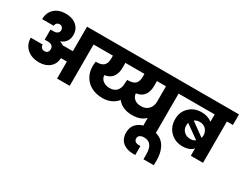

<svg xmlns="http://www.w3.org/2000/svg" viewBox="-114 -1393 2984 2372"><g transform="rotate(30 1378.5 -207.0)"><path d="M263.2 -483.9Q294.9 -483.9 314.9 -499.5Q335 -515.1 335 -541Q335 -566.4 320.3 -581.8Q305.7 -597.2 282.2 -597.2Q258.3 -597.2 242.7 -581.8Q227.1 -566.4 227.1 -543.9H62Q62 -635.3 122.3 -692.1Q182.6 -749 282.2 -749Q379.9 -749 437.5 -699Q495.1 -648.9 495.1 -564.9Q495.1 -512.2 469 -474.1Q442.9 -436 395 -418V-414.1Q418.9 -407.7 444.8 -390.1H588.9V-740.2H856V-589.8H769V0H588.9V-242.2H504.9Q500 -158.7 442.6 -109.9Q385.3 -61 294.9 -61Q186.5 -61 120.8 -119.9Q55.2 -178.7 55.2 -274.9H224.1Q224.1 -249.5 240 -232.2Q255.9 -214.8 284.2 -214.8Q310.5 -214.8 325.7 -231.4Q340.8 -248 340.8 -274.9Q340.8 -303.2 321.3 -321.5Q301.8 -339.8 263.2 -339.8H215.8V-483.9Z M1209 -222.2Q1268.6 -222.2 1302.2 -255.1Q1335.9 -288.1 1342.8 -342.8V-354Q1342.8 -382.3 1347.7 -418.9H1356.9Q1398.4 -418.9 1426.3 -428.5Q1454.1 -438 1468.8 -456.8Q1483.4 -475.6 1489 -498Q1494.6 -520.5 1494.6 -551.8V-589.8H1222.7V-519Q1222.7 -441.4 1187.3 -390.9Q1151.9 -340.3 1072.8 -328.1Q1076.2 -278.3 1114.5 -250.2Q1152.8 -222.2 1209 -222.2ZM1655.8 -222.2Q1724.6 -222.2 1763.2 -264.6Q1801.8 -307.1 1801.8 -374V-589.8H1672.9V-519Q1672.9 -441.4 1637.5 -390.9Q1602.1 -340.3 1522.9 -328.1Q1525.9 -281.7 1560.8 -252Q1595.7 -222.2 1655.8 -222.2ZM2069.8 -589.8H1981.9V0H1801.8V-138.2Q1735.4 -71.8 1615.7 -71.8Q1474.1 -71.8 1401.9 -163.1Q1365.7 -119.1 1312.7 -95Q1259.8 -70.8 1193.8 -70.8Q1107.4 -70.8 1039.3 -104.2Q971.2 -137.7 931.9 -202.6Q892.6 -267.6 892.6 -354Q892.6 -378.9 897.9 -418.9H906.7Q948.2 -418.9 976.1 -428.5Q1003.9 -438 1018.6 -456.8Q1033.2 -475.6 1039.1 -498Q1044.9 -520.5 1044.9 -551.8V-589.8H828.6V-740.2H2069.8Z M1860.8 335Q1819.8 335 1784.2 323.7Q1748.5 312.5 1720.7 290.5Q1692.9 268.6 1676.8 232.7Q1660.6 196.8 1660.6 150.9Q1660.6 60.5 1723.4 9.8Q1786.1 -41 1886.7 -41Q1950.7 -41 1999.8 -22.9Q2048.8 -4.9 2078.6 24.4Q2108.4 53.7 2127.2 95Q2146 136.2 2152.8 177.5Q2159.7 218.8 2159.7 266.1Q2159.7 310.1 2158.7 330.1H2011.7V259.8Q2011.7 176.8 1981 134.3Q1950.2 91.8 1883.8 91.8Q1850.6 91.8 1827.6 106.7Q1804.7 121.6 1804.7 151.9Q1804.7 179.2 1824.2 193.1Q1843.8 207 1872.6 207H1897.5V335Z M2496.6 0V-105Q2446.3 -48.8 2346.7 -48.8Q2241.2 -48.8 2171.9 -118.2Q2102.5 -187.5 2102.5 -295.9Q2102.5 -399.9 2171.6 -466.6Q2240.7 -533.2 2346.7 -533.2Q2434.6 -533.2 2496.6 -484.9V-589.8H2041.5V-740.2H2756.8V-589.8H2670.9V0ZM2384.8 -418Q2342.3 -418 2310.5 -395L2500.5 -257.8Q2506.8 -277.8 2506.8 -295.9Q2506.8 -347.7 2473.4 -382.8Q2439.9 -418 2384.8 -418ZM2385.7 -175.8Q2428.2 -175.8 2458.5 -198.2L2265.6 -335.9Q2259.8 -317.4 2259.8 -295.9Q2259.8 -241.7 2296.4 -208.7Q2333 -175.8 2385.7 -175.8Z"/></g></svg>

Font: Poppins ExtraBold
Style: Regular
Weight: 800
Designer: Ninad Kale (Devanagari), Jonny Pinhorn (Latin)
Foundry: Indian Type Foundry
Version: Version 3.200;PS 1.000;hotconv 16.6.54;makeotf.lib2.5.65590